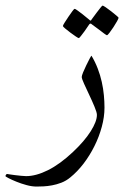

<svg xmlns="http://www.w3.org/2000/svg" viewBox="-89 -419 448 692"><path d="M287.6 -31.2Q287.6 2.4 277.8 38.3Q268.1 74.2 251.2 107.9Q234.4 141.6 212.2 170.7Q189.9 199.7 164.6 220.2Q149.4 232.9 132.1 239.5Q114.7 246.1 98.6 249Q82.5 252 67.9 252.7Q53.2 253.4 43 253.4Q25.9 253.4 6.3 248Q-13.2 242.7 -30 235.8Q-46.9 229 -58.1 223.1Q-69.3 217.3 -69.3 215.8Q-69.3 213.9 -67.4 210.9Q-65.4 208 -63.5 208Q-63 208 -54.4 209.5Q-45.9 210.9 -34.9 212.2Q-23.9 213.4 -12.9 214.6Q-2 215.8 4.9 215.8Q41 215.8 84 194.3Q127 172.9 173.8 128.9Q215.8 89.4 238 54Q260.3 18.6 260.3 -4.9Q260.3 -13.7 251.7 -34.2Q243.2 -54.7 232.9 -76.4Q222.7 -98.1 214.1 -116.9Q205.6 -135.7 205.6 -141.6Q205.6 -146 210.4 -158Q215.3 -169.9 221.7 -183.1Q228 -196.3 233.6 -206.8Q239.3 -217.3 240.7 -218.3Q253.9 -196.3 263.2 -172.1Q272.5 -147.9 277.8 -123.8Q283.2 -99.6 285.4 -75.9Q287.6 -52.2 287.6 -31.2ZM338.4 -355Q338.4 -352.5 332.8 -342.3Q327.1 -332 319.8 -321Q312.5 -310.1 305.7 -301Q298.8 -292 296.4 -292Q294.9 -292 286.4 -298.1Q277.8 -304.2 268.1 -312Q256.8 -320.3 241.7 -331.5Q239.3 -334 237.3 -334Q235.4 -334 232.9 -331.5Q223.6 -317.4 215.8 -306.6Q209 -297.4 202.9 -289.6Q196.8 -281.7 194.8 -281.7Q192.9 -281.7 183.8 -287.8Q174.8 -293.9 164.6 -301.5Q154.3 -309.1 146 -316.2Q137.7 -323.2 137.7 -325.2Q137.7 -327.6 143.8 -337.4Q149.9 -347.2 157.5 -358.4Q165 -369.6 171.6 -378.4Q178.2 -387.2 179.7 -387.2Q182.6 -387.2 190.9 -380.9Q199.2 -374.5 208.5 -367.7Q219.2 -359.4 231.9 -348.6Q235.8 -344.7 237.3 -344.7Q239.3 -344.7 241.7 -349.6Q251 -362.8 259.8 -374Q266.6 -382.8 272.9 -390.9Q279.3 -398.9 280.8 -398.9Q282.7 -398.9 292.2 -392.6Q301.8 -386.2 311.8 -378.2Q321.8 -370.1 330.1 -363.3Q338.4 -356.4 338.4 -355Z"/></svg>

Font: Kitab
Style: Regular
Weight: 400
Designer: SIL International
Foundry: Khaled Hosny
Version: Version 1.000